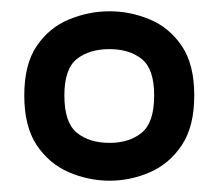

<svg xmlns="http://www.w3.org/2000/svg" viewBox="-20 -727 387 340"><path d="M174 -407Q137 -407 102 -422Q67 -437 45 -470Q23 -503 23 -558Q23 -613 45 -645.5Q67 -678 102 -692.5Q137 -707 174 -707Q211 -707 245.5 -692.5Q280 -678 302 -645.5Q324 -613 324 -558Q324 -503 302 -470Q280 -437 245.5 -422Q211 -407 174 -407ZM174 -474Q209 -474 231 -492Q253 -510 253 -558Q253 -605 231 -622.5Q209 -640 174 -640Q138 -640 116 -622.5Q94 -605 94 -558Q94 -510 116 -492Q138 -474 174 -474Z"/></svg>

Font: Ruda
Style: Regular
Weight: 400
Designer: Mariela Monsalve and Angelina Sanchez
Foundry: Mariela Monsalve and Angelina Sanchez
Version: Version 2.000